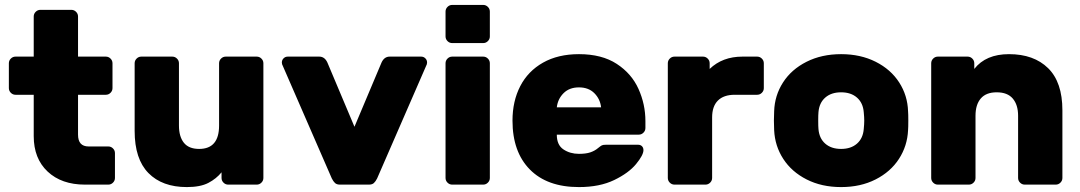

<svg xmlns="http://www.w3.org/2000/svg" viewBox="-20 -750 4389 780"><path d="M340 -155H420Q431 -155 439 -147Q447 -139 447 -128V-27Q447 -16 439 -8Q431 0 420 0H325Q230 0 173.5 -53Q117 -106 117 -197V-365H43Q32 -365 24 -373Q16 -381 16 -392V-493Q16 -504 24 -512Q32 -520 43 -520H117V-683Q117 -694 125 -702Q133 -710 144 -710H270Q281 -710 289 -702Q297 -694 297 -683V-520H410Q421 -520 429 -512Q437 -504 437 -493V-392Q437 -381 429 -373Q421 -365 410 -365H297V-203Q297 -155 340 -155Z M554 -520H680Q691 -520 699 -512Q707 -504 707 -493V-240Q707 -195 727 -170Q747 -145 789 -145Q870 -145 870 -240V-493Q870 -504 878 -512Q886 -520 897 -520H1023Q1034 -520 1042 -512Q1050 -504 1050 -493V-27Q1050 -16 1042 -8Q1034 0 1023 0H907Q896 0 888 -8Q880 -16 880 -27V-50Q859 -24 826.5 -7Q794 10 739 10Q639 10 583 -47Q527 -104 527 -218V-493Q527 -504 535 -512Q543 -520 554 -520Z M1126 -489Q1125 -492 1125 -496Q1125 -506 1132 -513Q1139 -520 1149 -520H1277Q1299 -520 1310 -496L1420 -235L1530 -496Q1541 -520 1563 -520H1691Q1701 -520 1708 -513Q1715 -506 1715 -496Q1715 -492 1714 -489L1512 -25Q1506 -13 1499 -6.5Q1492 0 1479 0H1361Q1348 0 1341 -6.5Q1334 -13 1328 -25Z M1943 -575H1817Q1806 -575 1798 -583Q1790 -591 1790 -602V-703Q1790 -714 1798 -722Q1806 -730 1817 -730H1943Q1954 -730 1962 -722Q1970 -714 1970 -703V-602Q1970 -591 1962 -583Q1954 -575 1943 -575ZM1943 0H1817Q1806 0 1798 -8Q1790 -16 1790 -27V-493Q1790 -504 1798 -512Q1806 -520 1817 -520H1943Q1954 -520 1962 -512Q1970 -504 1970 -493V-27Q1970 -16 1962 -8Q1954 0 1943 0Z M2332 -125Q2360 -125 2378 -131Q2396 -137 2409 -148Q2420 -157 2425 -159.5Q2430 -162 2442 -162H2572Q2582 -162 2588 -156Q2594 -150 2594 -140Q2594 -120 2564 -83.5Q2534 -47 2475 -18.5Q2416 10 2332 10Q2203 10 2132.5 -61.5Q2062 -133 2062 -260Q2062 -339 2093.5 -400Q2125 -461 2186 -495.5Q2247 -530 2332 -530Q2425 -530 2485.5 -490.5Q2546 -451 2574 -388.5Q2602 -326 2602 -258V-230Q2602 -219 2594 -211Q2586 -203 2575 -203H2242Q2242 -161 2269 -143Q2296 -125 2332 -125ZM2422 -314Q2418 -348 2394.5 -371.5Q2371 -395 2332 -395Q2293 -395 2269.5 -371.5Q2246 -348 2242 -314Z M3083 -493V-392Q3083 -381 3075 -373Q3067 -365 3056 -365H2965Q2920 -365 2896.5 -341.5Q2873 -318 2873 -273V-27Q2873 -16 2865 -8Q2857 0 2846 0H2720Q2709 0 2701 -8Q2693 -16 2693 -27V-493Q2693 -504 2701 -512Q2709 -520 2720 -520H2836Q2847 -520 2855 -512Q2863 -504 2863 -493V-470Q2915 -520 2996 -520H3056Q3067 -520 3075 -512Q3083 -504 3083 -493Z M3397 10Q3318 10 3257 -21Q3196 -52 3162 -104.5Q3128 -157 3125 -221L3124 -260L3125 -298Q3127 -362 3161 -415Q3195 -468 3256.5 -499Q3318 -530 3397 -530Q3476 -530 3537.5 -499Q3599 -468 3633 -415Q3667 -362 3669 -298Q3670 -288 3670 -260Q3670 -231 3669 -221Q3666 -157 3632 -104.5Q3598 -52 3537 -21Q3476 10 3397 10ZM3489 -226Q3491 -246 3491 -260Q3491 -274 3489 -294Q3486 -332 3461.5 -353.5Q3437 -375 3397 -375Q3357 -375 3332.5 -353.5Q3308 -332 3305 -294Q3304 -284 3304 -260Q3304 -236 3305 -226Q3308 -188 3332.5 -166.5Q3357 -145 3397 -145Q3437 -145 3461.5 -166.5Q3486 -188 3489 -226Z M4269 0H4143Q4132 0 4124 -8Q4116 -16 4116 -27V-280Q4116 -324 4094.5 -349.5Q4073 -375 4029 -375Q3986 -375 3964.5 -350Q3943 -325 3943 -280V-27Q3943 -16 3935 -8Q3927 0 3916 0H3790Q3779 0 3771 -8Q3763 -16 3763 -27V-493Q3763 -504 3771 -512Q3779 -520 3790 -520H3911Q3922 -520 3930 -512Q3938 -504 3938 -493V-470Q3985 -530 4079 -530Q4180 -530 4238 -473Q4296 -416 4296 -302V-27Q4296 -16 4288 -8Q4280 0 4269 0Z"/></svg>

Font: Hezaedrus
Style: Bold
Weight: 700
Designer: Hubert & Fischer
Foundry: Hubert & Fischer
Version: Version 1.10;September 3, 2019;FontCreator 11.5.0.2425 64-bi